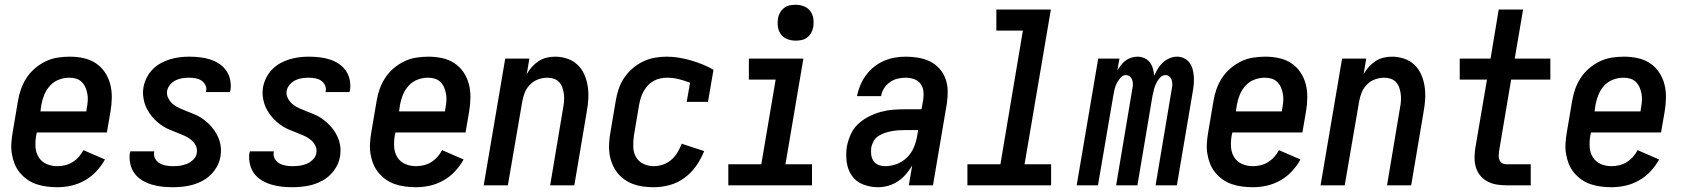

<svg xmlns="http://www.w3.org/2000/svg" viewBox="-20 -775 7040 803"><path d="M220 8Q197 8 174.5 5Q152 2 131.5 -5Q111 -12 93.5 -24.5Q76 -37 62.5 -53.5Q49 -70 41 -90Q33 -110 29.5 -132Q26 -154 27.5 -176.5Q29 -199 33 -222L55 -352Q59 -377 67.5 -401.5Q76 -426 90.5 -448.5Q105 -471 126 -489Q147 -507 171 -518.5Q195 -530 221 -534Q247 -538 272 -538Q301 -538 329 -532Q357 -526 380 -511Q403 -496 418.5 -473Q434 -450 441 -423Q448 -396 447.5 -366.5Q447 -337 442 -308L427 -221H134L131 -207Q127 -184 128.5 -160Q130 -136 142 -117Q154 -98 175 -89Q196 -80 220 -80Q236 -80 252.5 -84Q269 -88 283.5 -97Q298 -106 309.5 -119Q321 -132 329 -147L419 -108Q404 -81 382.5 -58Q361 -35 334 -20Q307 -5 278 1.5Q249 8 220 8ZM149 -309H341L343 -323Q346 -338 347 -353Q348 -368 345.5 -382Q343 -396 337.5 -409Q332 -422 322 -432Q312 -442 298.5 -446Q285 -450 270 -450Q248 -450 226.5 -442Q205 -434 189.5 -417Q174 -400 165.5 -379.5Q157 -359 153 -337Z M703 8Q680 8 657.5 5.5Q635 3 613.5 -3.5Q592 -10 573.5 -21.5Q555 -33 542.5 -50Q530 -67 525 -89.5Q520 -112 523 -135Q524 -136 524.5 -138Q525 -140 525 -142H625Q625 -141 625 -140.5Q625 -140 625 -139Q622 -124 629 -111.5Q636 -99 648 -92Q660 -85 674.5 -82.5Q689 -80 703 -80Q718 -80 733 -82Q748 -84 762.5 -90Q777 -96 789 -108Q801 -120 803 -135Q806 -152 798.5 -166.5Q791 -181 778.5 -191Q766 -201 751 -207.5Q736 -214 721 -220Q706 -226 691 -232Q676 -238 662.5 -246.5Q649 -255 637 -265.5Q625 -276 615 -288.5Q605 -301 597 -315Q589 -329 584.5 -344.5Q580 -360 578.5 -376.5Q577 -393 580 -410Q584 -431 593.5 -450Q603 -469 618 -484.5Q633 -500 652 -510.5Q671 -521 691 -527Q711 -533 731 -535.5Q751 -538 771 -538Q794 -538 816 -535.5Q838 -533 858.5 -526.5Q879 -520 896.5 -508.5Q914 -497 926 -480Q938 -463 942.5 -441.5Q947 -420 944 -398Q943 -396 942.5 -394Q942 -392 942 -390H842Q842 -391 842 -392Q842 -393 842 -393Q845 -407 839 -419Q833 -431 822.5 -438Q812 -445 798.5 -447.5Q785 -450 771 -450Q757 -450 743 -448Q729 -446 715.5 -439.5Q702 -433 692 -421.5Q682 -410 679 -396Q676 -379 684 -364Q692 -349 704 -339Q716 -329 731 -322.5Q746 -316 761 -310Q776 -304 791 -298Q806 -292 819.5 -283.5Q833 -275 845 -264.5Q857 -254 867 -242Q877 -230 885 -216Q893 -202 898 -186.5Q903 -171 904 -154Q905 -137 902 -120Q897 -89 876.5 -61.5Q856 -34 826.5 -18.5Q797 -3 765.5 2.5Q734 8 703 8Z M1203 8Q1180 8 1157.5 5.5Q1135 3 1113.5 -3.5Q1092 -10 1073.5 -21.5Q1055 -33 1042.5 -50Q1030 -67 1025 -89.5Q1020 -112 1023 -135Q1024 -136 1024.5 -138Q1025 -140 1025 -142H1125Q1125 -141 1125 -140.5Q1125 -140 1125 -139Q1122 -124 1129 -111.5Q1136 -99 1148 -92Q1160 -85 1174.5 -82.5Q1189 -80 1203 -80Q1218 -80 1233 -82Q1248 -84 1262.5 -90Q1277 -96 1289 -108Q1301 -120 1303 -135Q1306 -152 1298.5 -166.5Q1291 -181 1278.5 -191Q1266 -201 1251 -207.5Q1236 -214 1221 -220Q1206 -226 1191 -232Q1176 -238 1162.5 -246.5Q1149 -255 1137 -265.5Q1125 -276 1115 -288.5Q1105 -301 1097 -315Q1089 -329 1084.5 -344.5Q1080 -360 1078.5 -376.5Q1077 -393 1080 -410Q1084 -431 1093.5 -450Q1103 -469 1118 -484.5Q1133 -500 1152 -510.5Q1171 -521 1191 -527Q1211 -533 1231 -535.5Q1251 -538 1271 -538Q1294 -538 1316 -535.5Q1338 -533 1358.5 -526.5Q1379 -520 1396.5 -508.5Q1414 -497 1426 -480Q1438 -463 1442.5 -441.5Q1447 -420 1444 -398Q1443 -396 1442.5 -394Q1442 -392 1442 -390H1342Q1342 -391 1342 -392Q1342 -393 1342 -393Q1345 -407 1339 -419Q1333 -431 1322.5 -438Q1312 -445 1298.5 -447.5Q1285 -450 1271 -450Q1257 -450 1243 -448Q1229 -446 1215.5 -439.5Q1202 -433 1192 -421.5Q1182 -410 1179 -396Q1176 -379 1184 -364Q1192 -349 1204 -339Q1216 -329 1231 -322.5Q1246 -316 1261 -310Q1276 -304 1291 -298Q1306 -292 1319.5 -283.5Q1333 -275 1345 -264.5Q1357 -254 1367 -242Q1377 -230 1385 -216Q1393 -202 1398 -186.5Q1403 -171 1404 -154Q1405 -137 1402 -120Q1397 -89 1376.5 -61.5Q1356 -34 1326.5 -18.5Q1297 -3 1265.5 2.5Q1234 8 1203 8Z M1720 8Q1697 8 1674.5 5Q1652 2 1631.5 -5Q1611 -12 1593.5 -24.5Q1576 -37 1562.5 -53.5Q1549 -70 1541 -90Q1533 -110 1529.5 -132Q1526 -154 1527.5 -176.5Q1529 -199 1533 -222L1555 -352Q1559 -377 1567.5 -401.5Q1576 -426 1590.5 -448.5Q1605 -471 1626 -489Q1647 -507 1671 -518.5Q1695 -530 1721 -534Q1747 -538 1772 -538Q1801 -538 1829 -532Q1857 -526 1880 -511Q1903 -496 1918.5 -473Q1934 -450 1941 -423Q1948 -396 1947.5 -366.5Q1947 -337 1942 -308L1927 -221H1634L1631 -207Q1627 -184 1628.5 -160Q1630 -136 1642 -117Q1654 -98 1675 -89Q1696 -80 1720 -80Q1736 -80 1752.5 -84Q1769 -88 1783.5 -97Q1798 -106 1809.5 -119Q1821 -132 1829 -147L1919 -108Q1904 -81 1882.5 -58Q1861 -35 1834 -20Q1807 -5 1778 1.5Q1749 8 1720 8ZM1649 -309H1841L1843 -323Q1846 -338 1847 -353Q1848 -368 1845.5 -382Q1843 -396 1837.5 -409Q1832 -422 1822 -432Q1812 -442 1798.5 -446Q1785 -450 1770 -450Q1748 -450 1726.5 -442Q1705 -434 1689.5 -417Q1674 -400 1665.5 -379.5Q1657 -359 1653 -337Z M2003 0 2093 -530H2194L2183 -465Q2192 -481 2204.5 -495Q2217 -509 2233 -519.5Q2249 -530 2267 -534Q2285 -538 2302 -538Q2328 -538 2353 -529.5Q2378 -521 2396 -503.5Q2414 -486 2424 -463Q2434 -440 2438 -414.5Q2442 -389 2440.5 -362Q2439 -335 2434 -308L2382 0H2281L2335 -323Q2338 -337 2339 -351.5Q2340 -366 2338.5 -380Q2337 -394 2332.5 -407.5Q2328 -421 2319 -431Q2310 -441 2297 -445.5Q2284 -450 2269 -450Q2250 -450 2230.5 -443Q2211 -436 2196.5 -421Q2182 -406 2174.5 -387Q2167 -368 2164 -349L2104 0Z M2714 8Q2691 8 2669 5Q2647 2 2627 -5.5Q2607 -13 2590 -25.5Q2573 -38 2560.5 -54.5Q2548 -71 2540 -91Q2532 -111 2529 -132.5Q2526 -154 2527.5 -177Q2529 -200 2533 -222L2555 -352Q2559 -377 2567 -401.5Q2575 -426 2589.5 -448Q2604 -470 2624.5 -488Q2645 -506 2669 -517.5Q2693 -529 2718 -533.5Q2743 -538 2768 -538Q2795 -538 2821 -533.5Q2847 -529 2871 -522Q2895 -515 2918.5 -505.5Q2942 -496 2964 -483L2941 -349H2852L2866 -429Q2843 -438 2819 -444Q2795 -450 2770 -450Q2756 -450 2741.5 -447Q2727 -444 2713.5 -436.5Q2700 -429 2689.5 -417.5Q2679 -406 2671.5 -392.5Q2664 -379 2660 -365.5Q2656 -352 2653 -337L2631 -207Q2628 -184 2628.5 -161Q2629 -138 2639.5 -119Q2650 -100 2670.5 -90Q2691 -80 2714 -80Q2733 -80 2752.5 -86.5Q2772 -93 2787.5 -106.5Q2803 -120 2813.5 -137.5Q2824 -155 2831 -174L2925 -143Q2912 -110 2891.5 -81Q2871 -52 2842.5 -31Q2814 -10 2780.5 -1Q2747 8 2714 8Z M3026 0V-88H3164L3224 -442H3112V-530H3340L3265 -88H3376V0ZM3308 -605Q3289 -605 3272.5 -611.5Q3256 -618 3246 -631.5Q3236 -645 3233.5 -662.5Q3231 -680 3234 -699Q3236 -711 3242.5 -722.5Q3249 -734 3259.5 -742Q3270 -750 3282.5 -752.5Q3295 -755 3308 -755Q3326 -755 3342.5 -748.5Q3359 -742 3369 -728.5Q3379 -715 3381.5 -697.5Q3384 -680 3381 -661Q3379 -649 3372.5 -637.5Q3366 -626 3355.5 -618Q3345 -610 3332.5 -607.5Q3320 -605 3308 -605Z M3652 8Q3652 8 3652 8Q3652 8 3652 8Q3652 8 3652 8Q3652 8 3652 8Q3620 8 3590 -3.5Q3560 -15 3542.5 -40.5Q3525 -66 3521 -98.5Q3517 -131 3522 -163Q3527 -188 3538 -213Q3549 -238 3569 -256.5Q3589 -275 3613.5 -287.5Q3638 -300 3663.5 -307Q3689 -314 3714.5 -316Q3740 -318 3765 -318H3834L3841 -357Q3844 -375 3842 -393Q3840 -411 3830 -424.5Q3820 -438 3803 -444Q3786 -450 3768 -450Q3751 -450 3734 -446Q3717 -442 3702 -431.5Q3687 -421 3677.5 -406Q3668 -391 3665 -373H3564Q3569 -397 3578 -418.5Q3587 -440 3601.5 -460Q3616 -480 3635.5 -495.5Q3655 -511 3677 -520.5Q3699 -530 3722 -534Q3745 -538 3768 -538Q3795 -538 3821 -533.5Q3847 -529 3869.5 -518Q3892 -507 3909 -488Q3926 -469 3934.5 -445.5Q3943 -422 3943.5 -395.5Q3944 -369 3940 -342L3882 0H3781L3795 -83Q3784 -64 3769 -46.5Q3754 -29 3735 -16.5Q3716 -4 3694.5 2Q3673 8 3652 8ZM3682 -80Q3705 -80 3729 -88.5Q3753 -97 3771.5 -114.5Q3790 -132 3800.5 -155.5Q3811 -179 3815 -202L3820 -231H3765Q3751 -231 3737 -230Q3723 -229 3709.5 -226.5Q3696 -224 3682 -219.5Q3668 -215 3655 -207Q3642 -199 3634.5 -186Q3627 -173 3624 -159Q3622 -144 3623.5 -129.5Q3625 -115 3632.5 -103Q3640 -91 3653.5 -85.5Q3667 -80 3682 -80Z M4026 0V-88H4164L4258 -647H4147V-735H4375L4265 -88H4376V0Z M4483 0 4573 -530H4662L4653 -481Q4660 -492 4668.5 -503Q4677 -514 4688 -522Q4699 -530 4712 -534Q4725 -538 4738 -538Q4753 -538 4767 -531.5Q4781 -525 4789.5 -513.5Q4798 -502 4802 -487.5Q4806 -473 4807 -458Q4814 -473 4822.5 -487.5Q4831 -502 4843.5 -513.5Q4856 -525 4871.5 -531.5Q4887 -538 4903 -538Q4919 -538 4933 -531Q4947 -524 4955.5 -512Q4964 -500 4968 -485Q4972 -470 4973 -454Q4974 -438 4972.5 -422Q4971 -406 4968 -389L4902 0H4813L4881 -405Q4883 -414 4883 -423.5Q4883 -433 4880 -441.5Q4877 -450 4870 -455.5Q4863 -461 4854 -461Q4841 -461 4831 -449.5Q4821 -438 4815 -425.5Q4809 -413 4806 -400Q4803 -387 4800 -374L4737 0H4648L4716 -405Q4718 -414 4718 -423.5Q4718 -433 4715 -441.5Q4712 -450 4705 -455.5Q4698 -461 4689 -461Q4676 -461 4666 -449.5Q4656 -438 4650 -425.5Q4644 -413 4641 -400Q4638 -387 4636 -374L4572 0Z M5220 8Q5197 8 5174.5 5Q5152 2 5131.5 -5Q5111 -12 5093.5 -24.5Q5076 -37 5062.5 -53.5Q5049 -70 5041 -90Q5033 -110 5029.5 -132Q5026 -154 5027.5 -176.5Q5029 -199 5033 -222L5055 -352Q5059 -377 5067.5 -401.5Q5076 -426 5090.5 -448.5Q5105 -471 5126 -489Q5147 -507 5171 -518.5Q5195 -530 5221 -534Q5247 -538 5272 -538Q5301 -538 5329 -532Q5357 -526 5380 -511Q5403 -496 5418.5 -473Q5434 -450 5441 -423Q5448 -396 5447.5 -366.5Q5447 -337 5442 -308L5427 -221H5134L5131 -207Q5127 -184 5128.5 -160Q5130 -136 5142 -117Q5154 -98 5175 -89Q5196 -80 5220 -80Q5236 -80 5252.5 -84Q5269 -88 5283.5 -97Q5298 -106 5309.5 -119Q5321 -132 5329 -147L5419 -108Q5404 -81 5382.5 -58Q5361 -35 5334 -20Q5307 -5 5278 1.5Q5249 8 5220 8ZM5149 -309H5341L5343 -323Q5346 -338 5347 -353Q5348 -368 5345.5 -382Q5343 -396 5337.5 -409Q5332 -422 5322 -432Q5312 -442 5298.5 -446Q5285 -450 5270 -450Q5248 -450 5226.5 -442Q5205 -434 5189.5 -417Q5174 -400 5165.5 -379.5Q5157 -359 5153 -337Z M5503 0 5593 -530H5694L5683 -465Q5692 -481 5704.5 -495Q5717 -509 5733 -519.5Q5749 -530 5767 -534Q5785 -538 5802 -538Q5828 -538 5853 -529.5Q5878 -521 5896 -503.5Q5914 -486 5924 -463Q5934 -440 5938 -414.5Q5942 -389 5940.5 -362Q5939 -335 5934 -308L5882 0H5781L5835 -323Q5838 -337 5839 -351.5Q5840 -366 5838.5 -380Q5837 -394 5832.5 -407.5Q5828 -421 5819 -431Q5810 -441 5797 -445.5Q5784 -450 5769 -450Q5750 -450 5730.5 -443Q5711 -436 5696.5 -421Q5682 -406 5674.5 -387Q5667 -368 5664 -349L5604 0Z M6279 0Q6258 0 6238 -3.5Q6218 -7 6201 -16Q6184 -25 6171.5 -40Q6159 -55 6153 -74Q6147 -93 6147 -113.5Q6147 -134 6150 -155L6199 -442H6085V-530H6214L6248 -735H6350L6315 -530H6464V-442H6300L6249 -140Q6248 -131 6248 -122Q6248 -113 6251.5 -105Q6255 -97 6262.5 -92.5Q6270 -88 6279 -88H6382V0Z M6720 8Q6697 8 6674.5 5Q6652 2 6631.5 -5Q6611 -12 6593.5 -24.5Q6576 -37 6562.5 -53.5Q6549 -70 6541 -90Q6533 -110 6529.5 -132Q6526 -154 6527.5 -176.5Q6529 -199 6533 -222L6555 -352Q6559 -377 6567.5 -401.5Q6576 -426 6590.5 -448.5Q6605 -471 6626 -489Q6647 -507 6671 -518.5Q6695 -530 6721 -534Q6747 -538 6772 -538Q6801 -538 6829 -532Q6857 -526 6880 -511Q6903 -496 6918.5 -473Q6934 -450 6941 -423Q6948 -396 6947.5 -366.5Q6947 -337 6942 -308L6927 -221H6634L6631 -207Q6627 -184 6628.5 -160Q6630 -136 6642 -117Q6654 -98 6675 -89Q6696 -80 6720 -80Q6736 -80 6752.5 -84Q6769 -88 6783.5 -97Q6798 -106 6809.5 -119Q6821 -132 6829 -147L6919 -108Q6904 -81 6882.5 -58Q6861 -35 6834 -20Q6807 -5 6778 1.5Q6749 8 6720 8ZM6649 -309H6841L6843 -323Q6846 -338 6847 -353Q6848 -368 6845.5 -382Q6843 -396 6837.5 -409Q6832 -422 6822 -432Q6812 -442 6798.5 -446Q6785 -450 6770 -450Q6748 -450 6726.5 -442Q6705 -434 6689.5 -417Q6674 -400 6665.5 -379.5Q6657 -359 6653 -337Z"/></svg>

Font: iosevka_custom_sans_ss08 SmBd
Style: Italic
Weight: 600
Italic angle: -10°
Designer: Belleve Invis
Foundry: Belleve Invis
Version: Version 10.3.0; ttfautohint (v1.8.3)